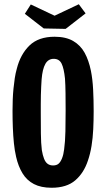

<svg xmlns="http://www.w3.org/2000/svg" viewBox="-20 -879 500 904"><path d="M223 5Q173 5 139.5 -12.5Q106 -30 86 -63Q66 -96 56 -140Q49 -170 45.5 -204.5Q42 -239 40.5 -277.5Q39 -316 39 -357Q39 -384 40 -410.5Q41 -437 43.5 -462Q46 -487 49.5 -510.5Q53 -534 59 -555Q76 -623 118.5 -664.5Q161 -706 237 -706Q290 -706 324.5 -686Q359 -666 378.5 -630.5Q398 -595 408 -546Q416 -506 418.5 -457Q421 -408 421 -356Q421 -312 419 -270.5Q417 -229 411 -192Q405 -155 394 -123Q375 -65 334.5 -30Q294 5 223 5ZM230 -100Q246 -100 255.5 -108Q265 -116 272 -133.5Q279 -151 282 -176Q287 -212 288 -261Q289 -310 289 -359Q289 -401 288.5 -440.5Q288 -480 286 -509Q281 -557 270 -579.5Q259 -602 233 -602Q207 -602 193.5 -578Q180 -554 176 -506Q175 -491 174 -472Q173 -453 172.5 -432Q172 -411 172 -389Q172 -367 172 -346Q172 -296 172.5 -250Q173 -204 177 -172Q181 -148 187.5 -131.5Q194 -115 204.5 -107.5Q215 -100 230 -100ZM289 -743 186 -745 97 -814 125 -858 237 -805 351 -859 383 -816Z"/></svg>

Font: Truculenta ExtraBold
Style: Regular
Weight: 800
Version: Version 1.002